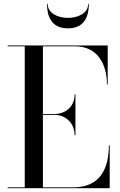

<svg xmlns="http://www.w3.org/2000/svg" viewBox="-20 -989 628 1009"><path d="M230.5 -969H227C227 -908 247 -840 337 -840C427 -840 447 -908 447 -969H443.5C443.5 -920 391 -895 337 -895C283 -895 230.5 -920 230.5 -969ZM372 -278H376.5V-493H372C372 -426 322.5 -390 265.5 -390H205.5V-745.5H375.5C492.5 -745.5 542 -652 542 -545H546V-750H20.5V-745.5H110V-4.5H20.5V0H556.5V-225H552C552 -98 502.5 -4.5 365.5 -4.5H205.5V-385.5H265.5C322.5 -385.5 372 -345 372 -278Z"/></svg>

Font: Bodoni* 36pt
Style: Regular
Weight: 400
Version: Version 2.3